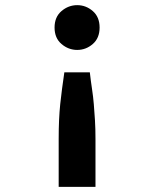

<svg xmlns="http://www.w3.org/2000/svg" viewBox="-20 -541 600 746"><path d="M208 185V0Q208 -41 209.5 -74Q211 -107 214 -136.5Q217 -166 221 -195.5Q225 -225 230 -260H329Q333 -225 337.5 -195.5Q342 -166 344.5 -136Q347 -106 349 -73.5Q351 -41 351 0V185ZM280 -347Q246 -347 219 -370Q192 -393 192 -434Q192 -475 219 -498Q246 -521 280 -521Q314 -521 340.5 -498Q367 -475 367 -434Q367 -393 340.5 -370Q314 -347 280 -347Z"/></svg>

Font: Ubuntu Sans Mono SemiBold
Style: Regular
Weight: 600
Monospace: yes
Designer: Dalton Maag Ltd
Foundry: Dalton Maag Ltd
Version: Version 1.006